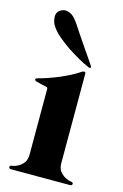

<svg xmlns="http://www.w3.org/2000/svg" viewBox="-109 -738 503 788"><g transform="rotate(15 143.0 -344.0)"><path d="M213.9 -78.1Q213.9 -58.6 221.7 -45.9Q230.5 -34.2 240.2 -27.3Q251 -20.5 259.8 -17.6Q269.5 -14.6 274.4 -14.6Q278.3 -13.7 279.3 -11.7Q281.2 -9.8 281.2 -7.8Q281.2 -6.8 281.2 -6.8Q280.3 -3.9 278.3 -2Q276.4 0 272.5 0Q188.5 0 21.5 0Q16.6 0 14.6 -2Q12.7 -3.9 11.7 -6.8Q11.7 -6.8 11.7 -7.8Q11.7 -9.8 13.7 -11.7Q14.6 -13.7 18.6 -14.6Q23.4 -14.6 33.2 -17.6Q43 -20.5 52.7 -27.3Q63.5 -34.2 71.3 -45.9Q79.1 -58.6 79.1 -78.1Q79.1 -170.9 79.1 -356.4Q79.1 -363.3 73.2 -364.3Q72.3 -364.3 65.4 -366.2Q59.6 -367.2 51.8 -369.1Q43.9 -371.1 37.1 -373Q30.3 -374 28.3 -375Q22.5 -377 21.5 -381.8Q21.5 -386.7 29.3 -388.7Q48.8 -393.6 71.3 -401.4Q93.8 -409.2 117.2 -418.9Q139.6 -428.7 161.1 -439.5Q182.6 -451.2 200.2 -462.9Q204.1 -464.8 208 -464.8Q209 -464.8 209 -464.8Q213.9 -464.8 213.9 -457Q213.9 -331.1 213.9 -78.1ZM227.5 -495.1Q229.5 -492.2 229.5 -490.2Q229.5 -488.3 228.5 -487.3Q227.5 -485.4 224.6 -485.4Q222.7 -485.4 220.7 -486.3Q200.2 -495.1 173.8 -509.8Q148.4 -524.4 123 -541Q97.7 -558.6 76.2 -577.1Q54.7 -595.7 43.9 -613.3Q38.1 -621.1 35.2 -631.8Q32.2 -642.6 32.2 -652.3Q32.2 -662.1 37.1 -670.9Q42 -678.7 52.7 -683.6Q60.5 -687.5 68.4 -687.5Q70.3 -687.5 71.3 -687.5Q81.1 -686.5 88.9 -682.6Q97.7 -678.7 104.5 -671.9Q111.3 -665 117.2 -657.2Q118.2 -656.2 126 -645.5Q133.8 -633.8 144.5 -617.2Q156.2 -600.6 168.9 -581.1Q182.6 -561.5 194.3 -543.9Q206.1 -526.4 215.8 -512.7Q224.6 -499 227.5 -495.1Z"/></g></svg>

Font: Mermaid
Style: Bold
Weight: 400
Designer: Scott Simpson
Version: Version 1.001